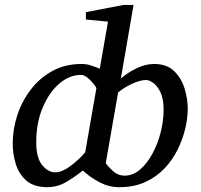

<svg xmlns="http://www.w3.org/2000/svg" viewBox="-20 -757 824 789"><path d="M174.8 12.2Q119.1 12.2 88.1 -15.1Q57.1 -42.5 44.7 -83.7Q32.2 -125 32.2 -167Q32.2 -226.6 51.5 -284.7Q70.8 -342.8 107.4 -390.1Q144 -437.5 196.3 -465.8Q248.5 -494.1 314.9 -494.1Q337.9 -494.1 357.7 -486.8Q377.4 -479.5 390.1 -475.1L423.8 -668L333 -676.8V-707L487.8 -736.8H528.8L476.6 -434.1Q503.9 -458.5 540.8 -476.3Q577.6 -494.1 613.3 -494.1Q665 -494.1 695.1 -465.3Q725.1 -436.5 738.3 -394Q751.5 -351.6 751.5 -310.1Q751.5 -272.9 741.5 -229.5Q731.4 -186 710.4 -143.3Q689.5 -100.6 656.5 -65.4Q623.5 -30.3 577.1 -9Q530.8 12.2 469.7 12.2Q427.7 12.2 389.4 -7.8Q351.1 -27.8 320.3 -56.2Q290.5 -32.2 253.7 -10Q216.8 12.2 174.8 12.2ZM207 -48.8Q234.4 -48.8 268.8 -74.2Q303.2 -99.6 330.1 -130.9L376 -394Q376.5 -397 366 -410.6Q355.5 -424.3 340.8 -436.8Q326.2 -449.2 313 -449.2Q264.6 -449.2 222.7 -412.6Q180.7 -376 154.8 -313.5Q128.9 -251 128.9 -172.9Q128.9 -108.4 153.3 -78.6Q177.7 -48.8 207 -48.8ZM491.7 -35.2Q526.4 -35.2 555.4 -60.1Q584.5 -85 606.4 -125.5Q628.4 -166 640.4 -213.6Q652.3 -261.2 652.3 -306.2Q652.3 -351.1 639.4 -377.9Q626.5 -404.8 609.6 -416.5Q592.8 -428.2 580.6 -428.2Q556.6 -428.2 523.9 -413.3Q491.2 -398.4 465.3 -377L414.6 -86.4Q424.3 -72.3 444.6 -53.7Q464.8 -35.2 491.7 -35.2Z"/></svg>

Font: Charis
Style: Italic
Weight: 400
Italic angle: -11°
Designer: Walt Agee, Miriam Martin, Annie Olsen, Victor Gaultney, Lorna Priest, Alan Ward, Bob Hallissy, Martin Hosken, Sharon Cor
Foundry: SIL Global
Version: Version 7.000